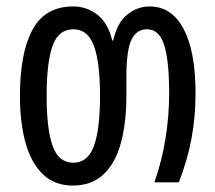

<svg xmlns="http://www.w3.org/2000/svg" viewBox="-20 -567 670 597"><path d="M206 10Q150 10 113.5 -25Q77 -60 59.5 -122.5Q42 -185 42 -269Q42 -402 81 -474.5Q120 -547 208 -547Q249 -547 282.5 -521.5Q316 -496 329 -441H332Q344 -496 375.5 -521.5Q407 -547 445 -547Q514 -547 551 -477Q588 -407 588 -277Q588 -204 575.5 -136.5Q563 -69 536 0H460Q483 -65 494.5 -135.5Q506 -206 506 -277Q506 -378 490.5 -427Q475 -476 437 -476Q405 -476 389 -444Q373 -412 373 -327V-269Q373 -186 356 -123Q339 -60 302 -25Q265 10 206 10ZM208 -61Q253 -61 272 -113Q291 -165 291 -269Q291 -373 272 -424.5Q253 -476 208 -476Q162 -476 143.5 -424.5Q125 -373 125 -269Q125 -166 143.5 -113.5Q162 -61 208 -61Z"/></svg>

Font: Noto Sans Georgian ExtraCondensed
Style: Regular
Weight: 400
Width: 2
Designer: Monotype Design Team, Akaki Razmadze
Foundry: Google LLC
Version: Version 2.005; ttfautohint (v1.8.4.7-5d5b)